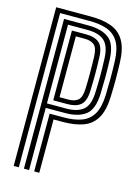

<svg xmlns="http://www.w3.org/2000/svg" viewBox="-121 -867 678 935"><g transform="rotate(15 218.5 -400.0)"><path d="M43.2 0V-800H218.2Q279.2 -800 321.6 -784.2Q364 -768.5 387 -729.6Q410 -690.8 412.5 -621.5Q414.2 -573 414.2 -532.6Q414.2 -492.2 412.5 -447.2Q410 -378 387.1 -339.1Q364.2 -300.2 321.8 -284.5Q279.2 -268.8 218.2 -268.8H172.2V0H146.5V-291.2H218.2Q270.5 -291.2 307.4 -304.9Q344.2 -318.5 364.4 -352.6Q384.5 -386.8 386.8 -447.8Q388.2 -491.2 388.4 -531.1Q388.5 -571 386.8 -620.8Q384.5 -682 364.4 -716.1Q344.2 -750.2 307.5 -763.9Q270.8 -777.5 218.2 -777.5H69V0ZM94.8 0V-755H218.2Q284 -755 321 -727.4Q358 -699.8 361 -620.2Q362.8 -571.8 362.6 -532.4Q362.5 -493 361 -448.2Q358 -369 321 -341.2Q284 -313.5 218.2 -313.5H120.8V0ZM120.8 -336H218.2Q273.5 -336 303.1 -359.9Q332.8 -383.8 335 -449Q336.8 -494 336.9 -532Q337 -570 335 -619.8Q333 -681 305.2 -706.9Q277.5 -732.8 218.2 -732.8H120.8ZM146.5 -358.5V-710.2H218.2Q262 -710.2 284.8 -690.6Q307.5 -671 309.2 -619.2Q311 -570 311 -532Q311 -494 309.2 -449.5Q307.5 -397.8 284.8 -378.1Q262 -358.5 218.2 -358.5ZM172.2 -381H218.2Q247 -381 264.5 -394.8Q282 -408.5 283.8 -452.5Q285.2 -489 285.2 -532.9Q285.2 -576.8 283.8 -616.2Q282.2 -660 264.8 -673.9Q247.2 -687.8 218.2 -687.8H172.2Z"/></g></svg>

Font: Big Shoulders Inline Display ExtraBold
Style: Regular
Weight: 800
Designer: Patric King
Foundry: XO Type Co
Version: Version 1.000